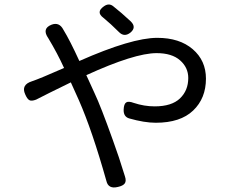

<svg xmlns="http://www.w3.org/2000/svg" viewBox="-20 -807 1040 859"><path d="M512.7 -663.1Q474.6 -701.2 442.4 -727.5Q408.2 -752.9 444.3 -778.3Q466.8 -794.9 486.3 -779.3Q522.5 -751 565.4 -710.9Q591.8 -684.6 563.5 -661.1Q536.1 -639.6 512.7 -663.1ZM484.4 -181.6Q511.7 -107.4 539.1 -17.6Q545.9 2.9 538.1 13.7Q530.3 24.4 507.8 29.3Q464.8 40 456.1 2.9Q392.6 -222.7 333 -358.4Q328.1 -370.1 296.9 -438.5Q182.6 -382.8 141.6 -361.3Q121.1 -353.5 111.3 -358.9Q101.6 -364.3 92.8 -384.8Q73.2 -427.7 123 -443.4Q158.2 -455.1 266.6 -502.9Q237.3 -567.4 196.3 -635.7Q166 -678.7 210 -696.3Q245.1 -710 263.7 -673.8Q293 -626 335 -534.2Q569.3 -637.7 683.6 -637.7Q783.2 -637.7 842.3 -586.9Q901.4 -536.1 901.4 -455.1Q901.4 -367.2 844.2 -312.5Q787.1 -257.8 676.8 -257.8Q626 -257.8 557.6 -277.3Q532.2 -285.2 533.2 -316.4Q534.2 -341.8 544.4 -348.6Q554.7 -355.5 578.1 -346.7Q625 -331.1 671.9 -331.1Q748 -331.1 785.2 -366.7Q822.3 -402.3 822.3 -458Q822.3 -504.9 785.6 -537.1Q749 -569.3 680.7 -569.3Q582 -569.3 366.2 -470.7Q372.1 -457 384.8 -430.2Q397.5 -403.3 403.3 -389.6Q430.7 -332 484.4 -181.6Z"/></svg>

Font: GenSenMaruGothic TW TTF Regular
Style: Regular
Weight: 400
Version: Version 1.301